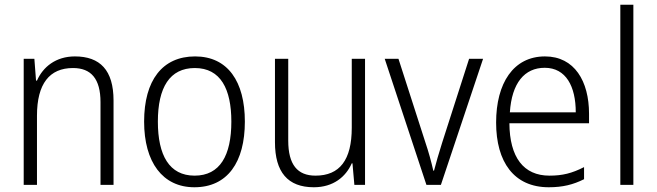

<svg xmlns="http://www.w3.org/2000/svg" viewBox="-20 -780 2772 810"><path d="M296 -542C215 -542 161 -497 136 -440H132L125 -532H80V0H136V-292C136 -427 189 -493 288 -493C364 -493 404 -448 404 -349V0H459V-356C459 -484 402 -542 296 -542Z M1013 -267C1013 -436 941 -542 803 -542C665 -542 588 -441 588 -267C588 -96 666 10 800 10C940 10 1013 -96 1013 -267ZM646 -267C646 -411 696 -493 802 -493C911 -493 956 -404 956 -267C956 -124 908 -39 801 -39C694 -39 646 -125 646 -267Z M1520 -532H1464V-241C1464 -105 1413 -39 1311 -39C1235 -39 1196 -85 1196 -187V-532H1140V-180C1140 -54 1194 10 1304 10C1386 10 1439 -34 1464 -91H1467L1475 0H1520Z M1779 0H1840L2018 -532H1959L1845 -177C1832 -135 1819 -92 1811 -60H1808C1800 -96 1788 -140 1774 -181L1661 -532H1603Z M2279 -542C2146 -542 2073 -429 2073 -263C2073 -97 2148 10 2295 10C2354 10 2398 -1 2444 -24V-75C2393 -49 2353 -39 2298 -39C2189 -39 2130 -116 2129 -260H2465V-300C2465 -437 2404 -542 2279 -542ZM2278 -494C2368 -494 2409 -415 2409 -306H2131C2139 -430 2193 -494 2278 -494Z M2652 0V-760H2597V0Z"/></svg>

Font: Noto Sans Khmer SemiCondensed Light
Style: Regular
Weight: 300
Width: 4
Designer: Danh Hong and the Monotype Design Team
Foundry: Monotype Imaging Inc.
Version: Version 2.004